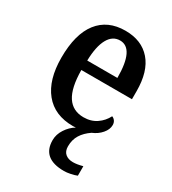

<svg xmlns="http://www.w3.org/2000/svg" viewBox="-188 -648 881 982"><g transform="rotate(30 252.5 -157.5)"><path d="M217 124Q217 90 237.5 58.5Q258 27 288 9Q282 10 271 10Q162 10 103.5 -62Q45 -134 45 -264Q45 -403 101 -475Q157 -547 261 -547Q357 -547 410.5 -485.5Q464 -424 464 -307V-260H165Q166 -155 198.5 -105.5Q231 -56 295 -56Q339 -56 371 -78Q403 -100 420 -134Q431 -130 438 -120Q445 -110 445 -96Q445 -70 424 -45.5Q403 -21 371 -8Q337 15 319 44Q301 73 301 112Q301 141 318 155.5Q335 170 363 170Q387 170 420 161V217Q406 223 384 227.5Q362 232 346 232Q217 232 217 124ZM345 -317Q345 -490 262 -490Q218 -490 193.5 -445.5Q169 -401 167 -317Z"/></g></svg>

Font: Noto Serif NarrowSemiBold
Style: Regular
Weight: 600
Width: 4
Designer: Monotype Design Team
Foundry: Monotype Imaging Inc.
Version: Version 1.001